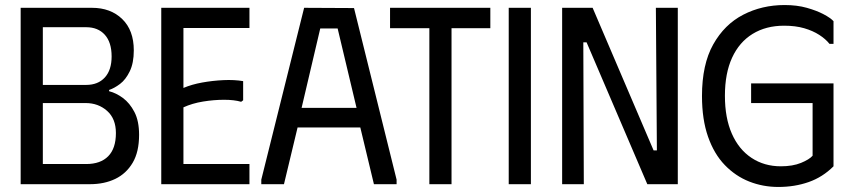

<svg xmlns="http://www.w3.org/2000/svg" viewBox="-20 -731 3377 762"><path d="M62 0H337Q394 0 437.5 -21Q481 -42 506.5 -85Q532 -128 532 -196Q532 -251 513.5 -286.5Q495 -322 468 -342Q441 -362 413 -369V-374Q434 -381 456.5 -398Q479 -415 495 -448Q511 -481 511 -531Q511 -611 465 -655.5Q419 -700 345 -700H62ZM150 -80V-322H320Q370 -322 405 -291Q440 -260 440 -203Q440 -142 409.5 -111Q379 -80 322 -80ZM150 -394V-623H322Q369 -623 396 -593Q423 -563 423 -507Q423 -453 396 -423.5Q369 -394 322 -394Z M970 -700V-620H708V-382Q741 -396 782.5 -403.5Q824 -411 867 -413Q910 -415 945 -409V-333L937 -327Q910 -335 869.5 -335Q829 -335 786 -328Q743 -321 708 -305V-80H970V0H620V-700Z M1017 0V-18L1187 -700L1385 -699L1554 -18V0H1464L1410 -225H1161L1107 0ZM1177 -303H1395L1320 -618H1251Z M1926 -700V-619H1772V0H1684V-619H1528V-700Z M1999 -700H2087V0H1999Z M2583 -700H2670V0H2549L2308 -563H2295L2297 0H2211V-700H2332L2574 -134H2587Z M2766 -350Q2766 -475 2810.5 -554.5Q2855 -634 2929.5 -672.5Q3004 -711 3094 -711Q3143 -711 3182 -700Q3221 -689 3248.5 -674.5Q3276 -660 3288 -647V-557H3272Q3257 -576 3231.5 -592.5Q3206 -609 3171.5 -619Q3137 -629 3092 -629Q3020 -629 2967 -596.5Q2914 -564 2885.5 -502Q2857 -440 2857 -351Q2857 -263 2884.5 -200.5Q2912 -138 2962.5 -104.5Q3013 -71 3079 -71Q3126 -71 3159 -84.5Q3192 -98 3205 -113V-322H2961V-400H3288V-71Q3245 -28 3189.5 -8.5Q3134 11 3069 11Q3008 11 2953.5 -10.5Q2899 -32 2856.5 -76Q2814 -120 2790 -188.5Q2766 -257 2766 -350Z"/></svg>

Font: Phudu Light
Style: Regular
Weight: 400
Version: Version 1.005;gftools[0.9.23]